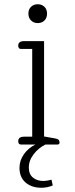

<svg xmlns="http://www.w3.org/2000/svg" viewBox="-20 -682 355 906"><path d="M114 -618Q114 -638 126.5 -650Q139 -662 158 -662Q177 -662 189.5 -650Q202 -638 202 -618Q202 -597 189.5 -585Q177 -573 158 -573Q139 -573 126.5 -585.5Q114 -598 114 -618ZM72 110Q72 75 93 45.5Q114 16 147 0H79Q66 0 66 -16Q66 -37 94 -37H132V-451H79Q66 -451 66 -467Q66 -488 94 -488H188V-38L239 -29Q251 -27 256 -22.5Q261 -18 261 -10Q261 0 251 0H194Q162 16 139 45.5Q116 75 116 109Q116 140 135.5 156Q155 172 185 172Q199 172 223 166L229 193Q204 204 175 204Q130 204 101 179.5Q72 155 72 110Z"/></svg>

Font: Maitree Light
Style: Regular
Weight: 300
Designer: CadsonDemak Team
Foundry: CadsonDemak
Version: Version 1.001